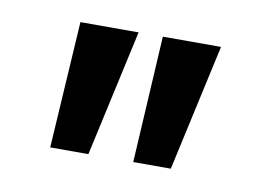

<svg xmlns="http://www.w3.org/2000/svg" viewBox="-39 -682 424 312"><g transform="rotate(10 173.5 -525.5)"><path d="M196 -421 208 -630H304L258 -421ZM59 -421 72 -630H168L122 -421Z"/></g></svg>

Font: Alumni Sans
Style: Bold Italic
Weight: 700
Italic angle: -8°
Designer: Robert E. Leuschke
Foundry: Robert E. Leuschke
Version: Version 1.016